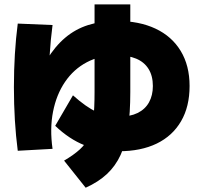

<svg xmlns="http://www.w3.org/2000/svg" viewBox="-20 -817 920 889"><path d="M62.2 -118.9Q44.4 -255.6 44.4 -413.3Q44.4 -571.1 62.2 -707.8L223.3 -701.1Q205.6 -567.8 205.6 -413.3Q205.6 -394.4 206.1 -374.4Q206.7 -354.4 207.8 -336.7L128.9 -390Q158.9 -477.8 196.7 -540Q234.4 -602.2 281.7 -642.2Q328.9 -682.2 388.3 -701.1Q447.8 -720 520 -720Q624.4 -720 700 -684.4Q775.6 -648.9 816.7 -581.1Q857.8 -513.3 857.8 -418.9Q857.8 -323.3 818.3 -255.6Q778.9 -187.8 705.6 -152.2Q632.2 -116.7 530 -116.7Q442.2 -116.7 371.7 -144.4Q301.1 -172.2 235.6 -234.4L317.8 -375.6Q378.9 -321.1 426.7 -298.9Q474.4 -276.7 530 -276.7Q582.2 -276.7 617.2 -293.9Q652.2 -311.1 670 -343.3Q687.8 -375.6 687.8 -418.9Q687.8 -465.6 667.8 -497.8Q647.8 -530 610 -545.6Q572.2 -561.1 520 -561.1Q443.3 -561.1 382.2 -528.9Q321.1 -496.7 281.1 -437.8Q241.1 -378.9 225.6 -300Q210 -221.1 223.3 -127.8ZM276.7 -73.3Q322.2 -100 350 -125.6Q377.8 -151.1 392.2 -183.9Q406.7 -216.7 412.2 -266.1Q417.8 -315.6 417.8 -391.1V-796.7H583.3V-391.1Q583.3 -293.3 572.8 -222.2Q562.2 -151.1 538.3 -99.4Q514.4 -47.8 475 -11.1Q435.6 25.6 376.7 52.2Z"/></svg>

Font: Paperlogy 9 Black
Style: Regular
Weight: 900
Designer: redesigned by Lee Juim, glyphs from Gmarket Sans & Montserrat
Foundry: PT&
Version: Version 1.001